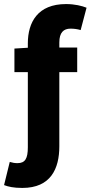

<svg xmlns="http://www.w3.org/2000/svg" viewBox="-48 -731 446 945"><path d="M62 194C202 194 244 99 244 -11V-376H332V-497H244V-522C244 -571 265 -590 299 -590C316 -590 332 -588 349 -583L378 -693C356 -702 320 -711 277 -711C138 -711 89 -622 89 -517V-496L23 -492V-376H89V-6C89 49 76 72 38 72C25 72 13 70 0 66L-28 180C-7 188 19 194 62 194Z"/></svg>

Font: DAIFUKU Sans
Style: Bold
Weight: 700
Designer: Original font ‘Source Han Sans JP’ : Paul D. Hunt
Foundry: Daifuku
Version: Version 1.000